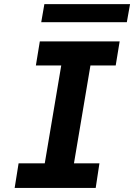

<svg xmlns="http://www.w3.org/2000/svg" viewBox="-20 -930 664 950"><path d="M72 -122H201.5L283 -606H157.5L177 -725H572L552.5 -606H427.5L346 -122H472L453.5 0H52.5ZM199.5 -909.5H623.5L607.5 -820H184Z"/></svg>

Font: JuliaMono ExtraBoldItalic
Style: Regular
Weight: 800
Italic angle: -9°
Monospace: yes
Designer: cormullion
Foundry: corm
Version: Version 0.049; ttfautohint (v1.8.4)